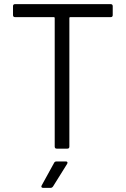

<svg xmlns="http://www.w3.org/2000/svg" viewBox="-20 -720 609 930"><path d="M526 -690V-647Q526 -637 516 -637H320Q316 -637 316 -633V-10Q316 0 306 0H255Q245 0 245 -10V-633Q245 -637 241 -637H53Q43 -637 43 -647V-690Q43 -700 53 -700H516Q526 -700 526 -690ZM182 178 242 69Q245 62 254 62H299Q305 62 306.5 65.5Q308 69 305 74L237 183Q232 190 225 190H189Q183 190 181 186.5Q179 183 182 178Z"/></svg>

Font: Barlow
Style: Regular
Weight: 400
Designer: Jeremy Tribby
Foundry: Tribby Type
Version: Version 1.408;December 10, 2018;FontCreator 11.5.0.2430 64-b